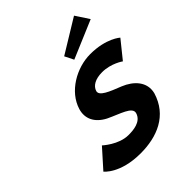

<svg xmlns="http://www.w3.org/2000/svg" viewBox="-302 -1343 1550 1550"><g transform="rotate(-45 472.5 -568.5)"><path d="M517.3 -976 555.8 -899 881.3 -1037 805.6 -1152ZM678.4 -840C522.8 -840 348.7 -742 302.6 -588C276.9 -502 312.8 -425 407.1 -376C508 -327 621.4 -300 603.5 -240C580.4 -163 484.9 -159 435.2 -159C323.9 -159 224.1 -252 224.1 -252L82.8 -94C82.8 -94 167.2 15 400.1 15C588.8 15 762.4 -54 821.4 -251C848.2 -359 770.5 -437 674.8 -476C573 -516 488.5 -549 502.3 -595C515.8 -640 565.6 -669 643 -669C745.9 -669 823.8 -612 823.8 -612L944.7 -762C944.7 -762 859.9 -840 678.4 -840Z"/></g></svg>

Font: Hussar
Style: BdSuprExtOblThree
Weight: 700
Foundry: Cannot Into Space Fonts
Version: Version 2.00